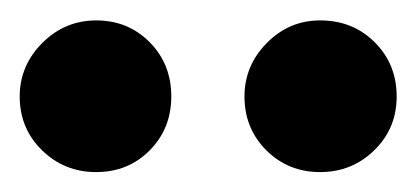

<svg xmlns="http://www.w3.org/2000/svg" viewBox="-43 -722 415 191"><path d="M-23.4 -626Q-23.4 -656.7 -1 -679.2Q21.5 -701.7 52.7 -701.7Q84.5 -701.7 106 -679.9Q127.4 -658.2 127.4 -626Q127.4 -594.2 106 -572.5Q84.5 -550.8 52.7 -550.8Q21 -550.8 -1.2 -572.5Q-23.4 -594.2 -23.4 -626ZM200.2 -626Q200.2 -656.7 222.4 -679.2Q244.6 -701.7 275.4 -701.7Q308.1 -701.7 329.8 -679.9Q351.6 -658.2 351.6 -626Q351.6 -594.2 329.3 -572.5Q307.1 -550.8 275.4 -550.8Q243.7 -550.8 221.9 -572.5Q200.2 -594.2 200.2 -626Z"/></svg>

Font: Elstob
Style: Bold
Weight: 700
Designer: Peter S. Baker
Version: Version 1.015